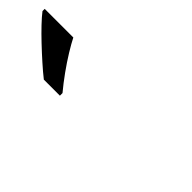

<svg xmlns="http://www.w3.org/2000/svg" viewBox="-171 -989 607 607"><g transform="rotate(45 132.0 -686.0)"><path d="M-20.5 -606Q-39.1 -620.6 -61.5 -640.6Q-84 -660.6 -106.7 -682.1Q-129.4 -703.6 -147.9 -723.1Q-166.5 -742.7 -176.8 -756.3V-766.1H-48.8Q-40 -748.5 -24.2 -722.7Q-8.3 -696.8 11.7 -668.9Q31.7 -641.1 51.3 -617.7V-606Z"/></g></svg>

Font: Open Sans
Style: Regular
Weight: 600
Width: 3
Foundry: Ascender Corporation
Version: Version 1.000